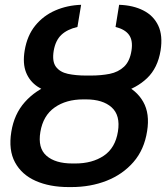

<svg xmlns="http://www.w3.org/2000/svg" viewBox="-20 -757 681 787"><path d="M335.4 -437.5H347.2Q424.8 -437.5 482.2 -412.8Q539.6 -388.2 567.1 -339.6Q594.7 -291 583 -219.2Q571.3 -143.6 527.1 -92.8Q482.9 -42 417 -16.1Q351.1 9.8 272.5 9.8H261.2Q183.6 9.8 126.2 -15.6Q68.8 -41 41.5 -91.6Q14.2 -142.1 26.4 -216.8Q38.1 -289.6 81.8 -338.6Q125.5 -387.7 191.2 -412.6Q256.8 -437.5 335.4 -437.5ZM332.5 -349.6H321.3Q251 -349.6 203.9 -316.4Q156.7 -283.2 145.5 -216.3Q134.3 -150.4 170.4 -118.7Q206.5 -86.9 276.9 -86.9H288.6Q358.4 -86.9 405.5 -118.7Q452.6 -150.4 463.4 -217.8Q474.1 -284.2 437.7 -316.9Q401.4 -349.6 332.5 -349.6ZM333 -447.3H351.6Q394.5 -447.3 429.7 -454.3Q464.8 -461.4 488.5 -483.6Q512.2 -505.9 519 -549.8Q525.4 -590.8 509 -613.8Q492.7 -636.7 453.6 -646.5L468.3 -737.3Q525.9 -735.4 567.6 -714.1Q609.4 -692.9 628.7 -652.1Q647.9 -611.3 638.2 -549.8Q626.5 -478.5 583.3 -437Q540 -395.5 475.8 -377.7Q411.6 -359.9 336.9 -359.9H318.4Q262.2 -359.9 215.1 -369.6Q168 -379.4 134.8 -401.4Q101.6 -423.3 86.9 -460Q72.3 -496.6 81.1 -549.8Q91.3 -611.3 124.5 -652.1Q157.7 -692.9 206.5 -714.1Q255.4 -735.4 312.5 -737.3L297.4 -646.5Q255.4 -636.7 231.4 -614Q207.5 -591.3 200.2 -549.3Q192.9 -505.4 209.2 -483.4Q225.6 -461.4 258.3 -454.3Q291 -447.3 333 -447.3Z"/></svg>

Font: Inter 24pt Medium
Style: Italic
Weight: 500
Italic angle: -9.3988°
Designer: Rasmus Andersson
Foundry: rsms
Version: Version 4.001;git-66647c0bb